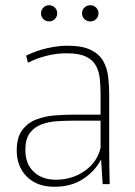

<svg xmlns="http://www.w3.org/2000/svg" viewBox="-20 -705 515 735"><path d="M189 10Q121 10 82.5 -29Q44 -68 44 -129Q44 -179 65 -207Q86 -235 118.5 -247.5Q151 -260 187.5 -263Q224 -266 255 -266H365V-344Q365 -376 362 -404Q359 -432 347 -454Q335 -476 308.5 -488.5Q282 -501 235 -501Q196 -501 158.5 -491.5Q121 -482 87 -465L80 -492Q121 -512 162.5 -521Q204 -530 238 -530Q295 -530 327.5 -514Q360 -498 375 -471.5Q390 -445 394 -412Q398 -379 398 -346V-133Q398 -104 398.5 -67.5Q399 -31 400 0H373L367 -93H366Q343 -49 297.5 -19.5Q252 10 189 10ZM194 -17Q256 -17 304 -50.5Q352 -84 365 -139V-243H255Q229 -243 198 -241Q167 -239 139.5 -229Q112 -219 94.5 -196Q77 -173 77 -131Q77 -78 109 -47.5Q141 -17 194 -17ZM168 -623Q155 -623 146 -632Q137 -641 137 -654Q137 -667 146 -676Q155 -685 168 -685Q181 -685 190 -676Q199 -667 199 -654Q199 -641 190 -632Q181 -623 168 -623ZM326 -623Q312 -623 303 -632Q294 -641 294 -654Q294 -667 303 -676Q312 -685 326 -685Q339 -685 348 -676Q357 -667 357 -654Q357 -641 348 -632Q339 -623 326 -623Z"/></svg>

Font: Murecho ExtraLight
Style: Regular
Weight: 200
Designer: Neil Summerour
Foundry: Positype
Version: Version 1.010; ttfautohint (v1.8.3)